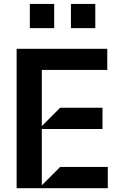

<svg xmlns="http://www.w3.org/2000/svg" viewBox="-20 -982 637 1002"><path d="M542.6 0H66.8V-727.3H539.8V-617.2H198.2V-323.9L294 -419.7H514.9V-308.9H198.2V-14.9L294 -110.8H542.6ZM262.8 -835.2H135.7V-961.6H262.8ZM477.3 -835.2H350.1V-961.6H477.3Z"/></svg>

Font: Riot Sans
Style: Bold
Weight: 600
Designer: Rasmus Andersson
Foundry: rsms
Version: Version 4.001